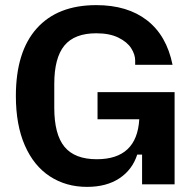

<svg xmlns="http://www.w3.org/2000/svg" viewBox="-20 -720 763 750"><path d="M42 -345Q42 -518 123.5 -609Q205 -700 356 -700Q478 -700 554.5 -640.5Q631 -581 654 -467H508V-484Q508 -507 492.5 -531.5Q477 -556 442.5 -573Q408 -590 356 -590Q271 -590 231.5 -542Q192 -494 192 -392V-299Q192 -195 232 -146.5Q272 -98 358 -98Q515 -98 524 -254H361V-360H662V0H535V-116H516Q497 -57 446.5 -23.5Q396 10 320 10Q238 10 175 -31Q112 -72 77 -152Q42 -232 42 -345Z"/></svg>

Font: Mozilla Text BETA
Style: Bold
Weight: 700
Designer: Studio DRAMA
Foundry: Studio DRAMA
Version: Version 0.100